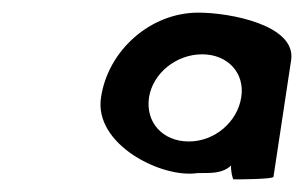

<svg xmlns="http://www.w3.org/2000/svg" viewBox="-20 -788 481 304"><path d="M140 -634C128 -559 237 -505 293 -514C314 -514 332 -513 346 -526C345 -520 348 -504 350 -504C353 -504 412 -504 413 -508L441 -693C449 -748 345 -768 294 -768C218 -768 151 -708 140 -634ZM216 -634C222 -672 259 -702 300 -702C341 -702 368 -672 362 -634C356 -595 320 -564 279 -564C237 -564 210 -595 216 -634Z"/></svg>

Font: Ampere
Style: SCExtIta
Weight: 400
Version: Version 1